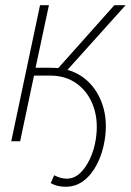

<svg xmlns="http://www.w3.org/2000/svg" viewBox="-20 -540 500 734"><path d="M238 -273Q290 -258 325.5 -219.5Q361 -181 376 -125.5Q391 -70 380 -3Q372 46 351.5 86.5Q331 127 300.5 150.5Q270 174 231 174Q217 174 202.5 171Q188 168 174 160L187 130Q212 143 235 143Q264 143 286.5 121.5Q309 100 324.5 66Q340 32 346 -6Q357 -75 338 -130.5Q319 -186 276 -218.5Q233 -251 172 -251H110L57 0H23L133 -520H167L116 -281H172Q180 -281 188 -280.5Q196 -280 203 -280L417 -520H460Z"/></svg>

Font: Raleway ExtraLight
Style: Italic
Weight: 200
Italic angle: -12°
Designer: Matt McInerney, Pablo Impallari, Rodrigo Fuenzalida
Foundry: Matt McInerney, Pablo Impallari, Rodrigo Fuenzalida
Version: Version 4.026